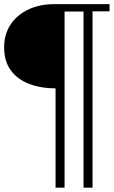

<svg xmlns="http://www.w3.org/2000/svg" viewBox="-26 -680 542 915"><path d="M415 -626V214.4H372.1V-625H281.7V214.4H238.8V-258.8Q166.5 -259.3 111.1 -281Q55.7 -302.7 24.7 -345.9Q-6.3 -389.2 -6.3 -454.6Q-6.3 -516.1 23.9 -562.3Q54.2 -608.4 108.2 -634.3Q162.1 -660.2 232.9 -660.2H496.1V-626Z"/></svg>

Font: Awami Nastaliq
Style: Bold
Weight: 700
Designer: Peter Martin, SIL International
Foundry: SIL International
Version: Version 3.100